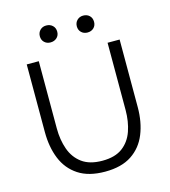

<svg xmlns="http://www.w3.org/2000/svg" viewBox="-129 -998 981 1108"><g transform="rotate(-15 361.5 -443.5)"><path d="M362 8Q264 8 202.5 -32.5Q141 -73 112.5 -143Q84 -213 84 -303V-707H156V-305Q156 -237 176 -180.5Q196 -124 241.5 -90.5Q287 -57 363 -57Q439 -57 483.5 -90.5Q528 -124 547.5 -180.5Q567 -237 567 -305V-707H639V-303Q639 -214 610.5 -143.5Q582 -73 521 -32.5Q460 8 362 8ZM471 -794Q449 -794 434.5 -808Q420 -822 420 -844Q420 -866 434.5 -880.5Q449 -895 471 -895Q494 -895 508.5 -881Q523 -867 523 -844Q523 -822 508.5 -808Q494 -794 471 -794ZM250 -794Q228 -794 213.5 -808Q199 -822 199 -844Q199 -866 213.5 -880.5Q228 -895 250 -895Q273 -895 288 -881Q303 -867 303 -844Q303 -822 288 -808Q273 -794 250 -794Z"/></g></svg>

Font: Onest Light
Style: Regular
Weight: 300
Designer: Dmitri Voloshin, Andrey Kudryavtsev
Foundry: Dmitri Voloshin, Andrey Kudryavtsev
Version: Version 1.000;gftools[0.9.33]